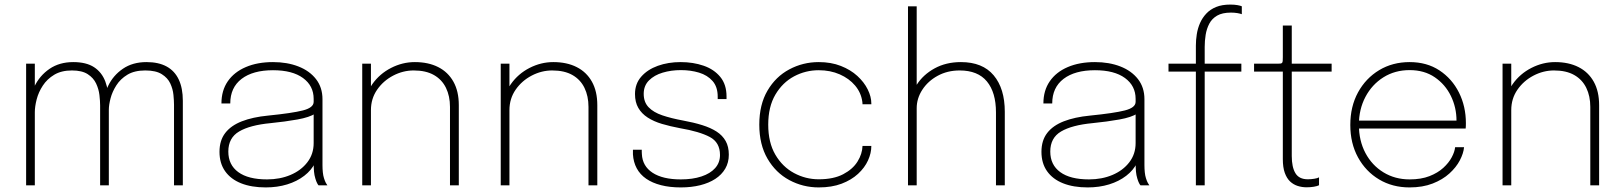

<svg xmlns="http://www.w3.org/2000/svg" viewBox="-20 -809 7088 838"><path d="M417 0V-253.5Q417 -286 417 -309.5Q417 -333 417 -348.5Q417 -368 414 -394Q411 -420 399.5 -444.5Q388 -469 363 -485.2Q338 -501.5 294 -501.5Q248 -501.5 216.8 -482.8Q185.5 -464 166.8 -435.2Q148 -406.5 140 -375.2Q132 -344 132 -319L107 -328.5Q107 -383 130 -431Q153 -479 196.2 -508.5Q239.5 -538 299.5 -538Q356.5 -538 390.5 -515.8Q424.5 -493.5 439.8 -453Q455 -412.5 455 -357Q455 -338 455 -310.2Q455 -282.5 455 -249.5V0ZM94 0V-531H132V0ZM739.5 0V-254Q739.5 -290 739.5 -312.5Q739.5 -335 739.5 -351.5Q739.5 -369.5 737 -395Q734.5 -420.5 723.2 -444.8Q712 -469 686.2 -485.2Q660.5 -501.5 614 -501.5Q567 -501.5 536.2 -483Q505.5 -464.5 487.8 -436.5Q470 -408.5 462.5 -379.8Q455 -351 455 -330L430 -337.5Q430 -388.5 452 -434.2Q474 -480 516.5 -509Q559 -538 619.5 -538Q672 -538 707.2 -518.8Q742.5 -499.5 760.2 -461.8Q778 -424 778 -369Q778 -349 778 -321Q778 -293 778 -262V0Z M1140 9Q1077.5 9 1032.2 -9Q987 -27 962.5 -61.8Q938 -96.5 938 -146.5Q938 -196 963 -228.5Q988 -261 1035.5 -279.5Q1083 -298 1150 -304.5Q1255 -315 1302 -327Q1349 -339 1349 -364.5Q1349 -368 1349 -371.2Q1349 -374.5 1349 -377.5Q1349 -434.5 1302.5 -468.5Q1256 -502.5 1171.5 -502.5Q1084 -502.5 1034.5 -464.8Q985 -427 985 -357.5H946.5Q946.5 -414 974.2 -454.2Q1002 -494.5 1052.8 -516.2Q1103.5 -538 1171.5 -538Q1233.5 -538 1282.2 -519Q1331 -500 1359.2 -463.8Q1387.5 -427.5 1387.5 -376Q1387.5 -366 1387.5 -355.5Q1387.5 -345 1387.5 -335V-88Q1387.5 -72 1389 -57.2Q1390.5 -42.5 1394 -31.5Q1398 -18.5 1402.2 -10.8Q1406.5 -3 1409 0H1370.5Q1368 -2 1364 -9.8Q1360 -17.5 1356.5 -29.5Q1352 -44 1350.5 -60.2Q1349 -76.5 1349 -103.5L1355 -98Q1339.5 -66 1308 -41.8Q1276.5 -17.5 1233.5 -4.2Q1190.5 9 1140 9ZM1145.5 -26Q1202 -26 1248 -45.5Q1294 -65 1321.5 -100.8Q1349 -136.5 1349 -184.5V-328L1356.5 -313.5Q1331 -297 1278.2 -287.5Q1225.5 -278 1160.5 -271.5Q1071 -263 1023.8 -235.2Q976.5 -207.5 976.5 -147.5Q976.5 -89.5 1020 -57.8Q1063.5 -26 1145.5 -26Z M1944 0V-273.5Q1944 -299.5 1944 -314Q1944 -328.5 1944 -342.5Q1944 -389.5 1926.5 -425.5Q1909 -461.5 1874 -481.5Q1839 -501.5 1785.5 -501.5Q1739 -501.5 1696 -479Q1653 -456.5 1626 -417.5Q1599 -378.5 1599 -328.5L1573.5 -338.5Q1573.5 -397 1605.2 -442Q1637 -487 1686.8 -512.5Q1736.5 -538 1790.5 -538Q1849.5 -538 1892.5 -516.2Q1935.5 -494.5 1959 -452.5Q1982.5 -410.5 1982.5 -350Q1982.5 -330.5 1982.5 -308Q1982.5 -285.5 1982.5 -270V0ZM1561 0V-531H1599V0Z M2548.5 0V-273.5Q2548.5 -299.5 2548.5 -314Q2548.5 -328.5 2548.5 -342.5Q2548.5 -389.5 2531 -425.5Q2513.5 -461.5 2478.5 -481.5Q2443.5 -501.5 2390 -501.5Q2343.5 -501.5 2300.5 -479Q2257.5 -456.5 2230.5 -417.5Q2203.5 -378.5 2203.5 -328.5L2178 -338.5Q2178 -397 2209.8 -442Q2241.5 -487 2291.2 -512.5Q2341 -538 2395 -538Q2454 -538 2497 -516.2Q2540 -494.5 2563.5 -452.5Q2587 -410.5 2587 -350Q2587 -330.5 2587 -308Q2587 -285.5 2587 -270V0ZM2165.5 0V-531H2203.5V0Z M2951.5 9Q2903 9 2865 -0.8Q2827 -10.5 2800.2 -29Q2773.5 -47.5 2759 -74.5Q2744.5 -101.5 2742.5 -135.5Q2742.5 -140.5 2742.5 -146Q2742.5 -151.5 2742.5 -155.5H2781Q2781 -151.5 2781 -146.5Q2781 -141.5 2781.5 -136.5Q2784 -84 2828.2 -55Q2872.5 -26 2951.5 -26Q3003 -26 3041.5 -38.8Q3080 -51.5 3101.2 -75.2Q3122.5 -99 3122.5 -132.5Q3122.5 -187.5 3077.8 -211.2Q3033 -235 2948 -249.5Q2905.5 -257.5 2869.2 -268.2Q2833 -279 2806.8 -296Q2780.5 -313 2766 -338Q2751.5 -363 2751.5 -398.5Q2751.5 -443.5 2778.8 -474.5Q2806 -505.5 2851.2 -521.8Q2896.5 -538 2950.5 -538Q3005.5 -538 3051 -522.2Q3096.5 -506.5 3123.8 -473.2Q3151 -440 3151 -388Q3151 -385.5 3151 -382.2Q3151 -379 3151 -376.5H3112.5Q3112.5 -379 3112.5 -381.8Q3112.5 -384.5 3112.5 -387Q3112.5 -430 3090 -455.5Q3067.5 -481 3031 -492Q2994.5 -503 2952 -503Q2909.5 -503 2872.5 -492Q2835.5 -481 2812.5 -458Q2789.5 -435 2789.5 -399.5Q2789.5 -363 2811 -340.8Q2832.5 -318.5 2871 -305.5Q2909.5 -292.5 2961 -283Q3007.5 -274.5 3044.5 -263Q3081.5 -251.5 3107.5 -234.8Q3133.5 -218 3147.2 -193.5Q3161 -169 3161 -134Q3161 -99.5 3145.5 -73Q3130 -46.5 3102 -28.2Q3074 -10 3035.8 -0.5Q2997.5 9 2951.5 9Z M3553.5 9Q3484.5 9 3425 -23Q3365.5 -55 3329.8 -116.5Q3294 -178 3294 -265Q3294 -352.5 3329.8 -413.5Q3365.5 -474.5 3425 -506.2Q3484.5 -538 3553.5 -538Q3607.5 -538 3650 -521.2Q3692.5 -504.5 3722 -477.5Q3751.5 -450.5 3767.2 -418.8Q3783 -387 3783 -357.5Q3783 -357 3783 -356Q3783 -355 3783 -354H3744.5Q3744.5 -356.5 3744.2 -359.8Q3744 -363 3743.5 -366Q3738 -405 3712 -435.8Q3686 -466.5 3645 -484.5Q3604 -502.5 3553.5 -502.5Q3496 -502.5 3445.8 -475.8Q3395.5 -449 3364.2 -396Q3333 -343 3333 -265Q3333 -187 3364 -134Q3395 -81 3445.5 -53.8Q3496 -26.5 3553.5 -26.5Q3618 -26.5 3660 -48.5Q3702 -70.5 3722.8 -104Q3743.5 -137.5 3744.5 -172H3783Q3783 -140.5 3768.5 -108.8Q3754 -77 3725 -50.2Q3696 -23.5 3653.2 -7.2Q3610.5 9 3553.5 9Z M4327 0V-203.5Q4327 -219.5 4327 -240Q4327 -260.5 4327 -281.2Q4327 -302 4327 -318.5Q4327 -405.5 4287.5 -453.5Q4248 -501.5 4168.5 -501.5Q4115 -501.5 4072.5 -478.2Q4030 -455 4005.5 -417.2Q3981 -379.5 3981 -336.5L3953 -344Q3953 -394.5 3981 -438.8Q4009 -483 4059 -510.5Q4109 -538 4174 -538Q4268.5 -538 4317 -480.2Q4365.5 -422.5 4365.5 -321Q4365.5 -294.5 4365.5 -261.2Q4365.5 -228 4365.5 -196.5V0ZM3943 0V-781.5H3981V0Z M4727.5 9Q4665 9 4619.8 -9Q4574.5 -27 4550 -61.8Q4525.5 -96.5 4525.5 -146.5Q4525.5 -196 4550.5 -228.5Q4575.5 -261 4623 -279.5Q4670.5 -298 4737.5 -304.5Q4842.5 -315 4889.5 -327Q4936.5 -339 4936.5 -364.5Q4936.5 -368 4936.5 -371.2Q4936.5 -374.5 4936.5 -377.5Q4936.5 -434.5 4890 -468.5Q4843.5 -502.5 4759 -502.5Q4671.5 -502.5 4622 -464.8Q4572.5 -427 4572.5 -357.5H4534Q4534 -414 4561.8 -454.2Q4589.5 -494.5 4640.2 -516.2Q4691 -538 4759 -538Q4821 -538 4869.8 -519Q4918.5 -500 4946.8 -463.8Q4975 -427.5 4975 -376Q4975 -366 4975 -355.5Q4975 -345 4975 -335V-88Q4975 -72 4976.5 -57.2Q4978 -42.5 4981.5 -31.5Q4985.5 -18.5 4989.8 -10.8Q4994 -3 4996.5 0H4958Q4955.5 -2 4951.5 -9.8Q4947.5 -17.5 4944 -29.5Q4939.5 -44 4938 -60.2Q4936.5 -76.5 4936.5 -103.5L4942.5 -98Q4927 -66 4895.5 -41.8Q4864 -17.5 4821 -4.2Q4778 9 4727.5 9ZM4733 -26Q4789.5 -26 4835.5 -45.5Q4881.5 -65 4909 -100.8Q4936.5 -136.5 4936.5 -184.5V-328L4944 -313.5Q4918.5 -297 4865.8 -287.5Q4813 -278 4748 -271.5Q4658.5 -263 4611.2 -235.2Q4564 -207.5 4564 -147.5Q4564 -89.5 4607.5 -57.8Q4651 -26 4733 -26Z M5199.5 0V-496.5H5080V-531H5199.5V-610Q5199.5 -634.5 5203.5 -659.8Q5207.5 -685 5217.5 -708Q5227.5 -731 5244.8 -749.5Q5262 -768 5287.8 -778.5Q5313.5 -789 5349.5 -789Q5368.5 -789 5381.8 -786.5Q5395 -784 5400 -781.5V-747Q5394 -749.5 5380.8 -751.8Q5367.5 -754 5352.5 -754Q5315 -754 5292.2 -740.8Q5269.5 -727.5 5258 -705.5Q5246.5 -683.5 5242.2 -657.2Q5238 -631 5238 -604.5V-531H5398V-496.5H5238V0Z M5683 8.5Q5662.5 8.5 5643.8 2.5Q5625 -3.5 5610.5 -17.2Q5596 -31 5587.5 -54.8Q5579 -78.5 5579 -114.5Q5579 -124.5 5579 -135.8Q5579 -147 5579 -160V-496.5H5453.5V-531H5553.5Q5563 -531 5568.2 -531.5Q5573.5 -532 5575.8 -534.8Q5578 -537.5 5578.5 -543.2Q5579 -549 5579 -560V-697.5H5618V-531H5792V-496.5H5618V-173.5Q5618 -160.5 5618 -149Q5618 -137.5 5618 -128Q5618 -79.5 5634 -53Q5650 -26.5 5688 -26.5Q5702 -26.5 5716.2 -28.8Q5730.5 -31 5737 -35V-0.5Q5729.5 3.5 5714.5 6Q5699.5 8.5 5683 8.5Z M5897 -248V-282.5H6346.5L6337 -273.5Q6337 -276.5 6337 -278.5Q6337 -280.5 6337 -282.5Q6337 -340 6312.5 -390.2Q6288 -440.5 6242.2 -471.8Q6196.5 -503 6132.5 -503Q6068 -503 6018 -471.5Q5968 -440 5939.5 -386Q5911 -332 5911 -264.5Q5911 -195 5939.5 -141.2Q5968 -87.5 6018.2 -56.8Q6068.5 -26 6132.5 -26Q6182.5 -26 6219 -40.2Q6255.5 -54.5 6279.5 -76.5Q6303.5 -98.5 6316.2 -122.5Q6329 -146.5 6331 -166.5H6370Q6367.5 -139.5 6351.5 -109Q6335.5 -78.5 6306 -51.8Q6276.5 -25 6233 -8Q6189.5 9 6132 9Q6057.5 9 5999.2 -25.8Q5941 -60.5 5907.2 -122Q5873.5 -183.5 5873.5 -263.5Q5873.5 -344 5907.2 -405.8Q5941 -467.5 5999.5 -502.8Q6058 -538 6132.5 -538Q6207.5 -538 6262.5 -501.8Q6317.5 -465.5 6347.8 -405Q6378 -344.5 6378 -271.5Q6378 -266.5 6377.8 -259Q6377.5 -251.5 6377 -248Z M6921 0V-273.5Q6921 -299.5 6921 -314Q6921 -328.5 6921 -342.5Q6921 -389.5 6903.5 -425.5Q6886 -461.5 6851 -481.5Q6816 -501.5 6762.5 -501.5Q6716 -501.5 6673 -479Q6630 -456.5 6603 -417.5Q6576 -378.5 6576 -328.5L6550.5 -338.5Q6550.5 -397 6582.2 -442Q6614 -487 6663.8 -512.5Q6713.5 -538 6767.5 -538Q6826.5 -538 6869.5 -516.2Q6912.5 -494.5 6936 -452.5Q6959.5 -410.5 6959.5 -350Q6959.5 -330.5 6959.5 -308Q6959.5 -285.5 6959.5 -270V0ZM6538 0V-531H6576V0Z"/></svg>

Font: Epilogue ExtraLight
Style: Regular
Weight: 250
Designer: Tyler Finck
Foundry: Etcetera Type Co
Version: Version 2.112